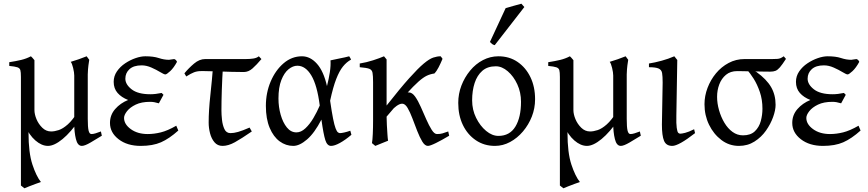

<svg xmlns="http://www.w3.org/2000/svg" viewBox="-20 -773 4686 1037"><path d="M530 -40Q501 -22 469.5 -3.5Q438 15 422 15Q399 15 390 -22Q381 -59 381 -105Q381 -110 381 -136Q381 -162 381 -198.5Q381 -235 381 -272Q381 -309 381 -334.5Q381 -360 381 -365Q381 -381 375 -406Q369 -431 362 -439Q406 -452 448 -469L462 -450Q460 -438 457.5 -419.5Q455 -401 454 -371Q454 -367 454 -343.5Q454 -320 454 -287Q454 -254 454 -220.5Q454 -187 454 -162Q454 -137 454 -131Q454 -86 458.5 -67.5Q463 -49 474 -49Q484 -49 496.5 -53Q509 -57 525 -63ZM411 -129Q363 -59 318 -22Q273 15 239 15Q205 15 171 -14.5Q137 -44 115 -96Q93 -148 93 -216Q93 -220 93 -241Q93 -262 93 -288Q93 -314 93 -334.5Q93 -355 93 -357Q93 -383 90 -394Q87 -405 74 -409.5Q61 -414 30 -417V-437Q68 -443 95 -449.5Q122 -456 147 -469Q148 -469 155 -461Q162 -453 166 -448Q166 -447 166 -427.5Q166 -408 166 -378.5Q166 -349 166 -315Q166 -281 166 -251Q166 -221 166 -201Q166 -181 166 -179Q166 -156 177 -129.5Q188 -103 208.5 -83Q229 -63 256 -63Q275 -63 297.5 -70.5Q320 -78 346 -101Q372 -124 403 -173ZM134 -57Q134 52 155 115.5Q176 179 201 210Q191 213 173 220Q155 227 137.5 233.5Q120 240 112 244L93 229Q93 227 93 198.5Q93 170 93 125Q93 80 93 26.5Q93 -27 93 -81.5Q93 -136 93 -183Q93 -230 93 -261.5Q93 -293 93 -301Q93 -301 102 -287Q111 -273 121.5 -255Q132 -237 134 -225Q134 -194 134 -170.5Q134 -147 134 -121Q134 -95 134 -57Z M873 -371Q866 -371 845.5 -383.5Q825 -396 798 -408Q771 -420 745 -420Q702 -420 679.5 -399.5Q657 -379 657 -348Q657 -317 691 -290.5Q725 -264 792 -264Q820 -264 853 -271L863 -261L838 -215Q824 -219 813.5 -221Q803 -223 791 -223Q744 -223 713 -208Q682 -193 666 -172.5Q650 -152 650 -136Q650 -102 686.5 -75.5Q723 -49 778 -49Q812 -49 848.5 -58Q885 -67 932 -94L943 -68Q894 -24 849.5 -4.5Q805 15 740 15Q667 15 620.5 -21Q574 -57 574 -109Q574 -152 602 -184Q630 -216 672 -233Q636 -247 615 -271Q594 -295 594 -331Q594 -362 611.5 -387.5Q629 -413 656 -431Q683 -449 712 -459Q741 -469 765 -469Q809 -469 837.5 -459.5Q866 -450 893 -450Q895 -450 906.5 -452Q918 -454 921 -454Q927 -452 930.5 -448Q934 -444 936 -439Q918 -406 899 -388.5Q880 -371 873 -371Z M1392 -454Q1366 -423 1344 -403.5Q1322 -384 1297 -384Q1271 -384 1230.5 -385Q1190 -386 1150.5 -387.5Q1111 -389 1085 -389H1065Q1045 -389 1028 -382.5Q1011 -376 986 -360L976 -377Q999 -405 1028 -429.5Q1057 -454 1088 -454Q1149 -454 1208 -454Q1267 -454 1307 -454Q1331 -454 1349 -457Q1367 -460 1378 -469ZM1340 -63Q1285 -25 1249 -5Q1213 15 1182 15Q1155 15 1138.5 -4.5Q1122 -24 1114.5 -53Q1107 -82 1107 -111Q1107 -176 1116 -257.5Q1125 -339 1132 -430L1185 -427Q1180 -349 1178 -286.5Q1176 -224 1176 -176Q1176 -154 1179 -126Q1182 -98 1192 -76Q1202 -54 1225 -54Q1243 -54 1266 -60.5Q1289 -67 1328 -84Z M1416 -201Q1416 -272 1442 -333Q1468 -394 1512 -431.5Q1556 -469 1611 -469Q1656 -469 1692 -428.5Q1728 -388 1746 -308Q1756 -347 1761.5 -383Q1767 -419 1765 -447Q1786 -452 1815 -457.5Q1844 -463 1866 -469Q1870 -464 1872 -459.5Q1874 -455 1876 -451Q1852 -438 1832.5 -414Q1813 -390 1796 -346.5Q1779 -303 1763 -229Q1772 -167 1779 -132Q1786 -97 1792.5 -80Q1799 -63 1805 -58.5Q1811 -54 1816 -54Q1824 -54 1839.5 -57.5Q1855 -61 1872 -67Q1873 -63 1874.5 -58Q1876 -53 1878 -45Q1845 -17 1816 -1Q1787 15 1768 15Q1747 15 1737 -16.5Q1727 -48 1716 -127Q1679 -55 1638.5 -20Q1598 15 1564 15Q1524 15 1490.5 -9.5Q1457 -34 1436.5 -82.5Q1416 -131 1416 -201ZM1707 -203Q1693 -313 1661.5 -365.5Q1630 -418 1586 -418Q1562 -418 1538.5 -399Q1515 -380 1499.5 -340.5Q1484 -301 1484 -241Q1484 -195 1496 -153Q1508 -111 1529.5 -84.5Q1551 -58 1581 -58Q1606 -58 1629.5 -80Q1653 -102 1672.5 -135Q1692 -168 1707 -203Z M2370 -455Q2360 -431 2349 -409.5Q2338 -388 2326 -376Q2304 -373 2285 -364Q2266 -355 2240.5 -332.5Q2215 -310 2174 -265Q2133 -220 2068 -143Q2068 -123 2069.5 -97.5Q2071 -72 2072.5 -48.5Q2074 -25 2076 -13Q2064 -8 2042.5 0.5Q2021 9 2007 15L1989 0Q1992 -16 1993.5 -50Q1995 -84 1995 -123Q1995 -172 1995 -229Q1995 -286 1995 -329Q1995 -364 1992 -380Q1989 -396 1974.5 -401.5Q1960 -407 1923 -410V-430Q1960 -436 1995.5 -447.5Q2031 -459 2054 -469L2068 -452Q2068 -452 2068 -430Q2068 -408 2068 -375Q2068 -342 2068 -306.5Q2068 -271 2068 -242.5Q2068 -214 2068 -203Q2142 -297 2190 -350.5Q2238 -404 2268.5 -429.5Q2299 -455 2320 -462Q2341 -469 2360 -469Q2363 -466 2367 -460Q2371 -454 2370 -455ZM2291 15Q2275 15 2261 -8Q2247 -31 2233.5 -65.5Q2220 -100 2207.5 -133.5Q2195 -167 2181.5 -190Q2168 -213 2152 -213Q2139 -213 2121.5 -200.5Q2104 -188 2086.5 -168Q2069 -148 2056 -126Q2043 -104 2039 -86Q2039 -86 2032.5 -87Q2026 -88 2020 -97Q2042 -160 2067.5 -196Q2093 -232 2118 -249Q2143 -266 2161.5 -270Q2180 -274 2187 -274Q2206 -274 2222 -251.5Q2238 -229 2253 -195Q2268 -161 2282.5 -128Q2297 -95 2311.5 -72Q2326 -49 2340 -49Q2358 -49 2369.5 -52.5Q2381 -56 2401 -63Q2402 -57 2403.5 -51Q2405 -45 2406 -40Q2366 -16 2334.5 -0.5Q2303 15 2291 15Z M2653 15Q2595 15 2550 -15.5Q2505 -46 2480 -98Q2455 -150 2455 -217Q2455 -266 2472 -310.5Q2489 -355 2519 -391.5Q2549 -428 2588.5 -448.5Q2628 -469 2672 -469Q2731 -469 2775.5 -438.5Q2820 -408 2845 -356Q2870 -304 2870 -237Q2870 -188 2852.5 -143.5Q2835 -99 2804.5 -63Q2774 -27 2735 -6Q2696 15 2653 15ZM2658 -415Q2613 -415 2585 -390.5Q2557 -366 2543.5 -324.5Q2530 -283 2530 -231Q2530 -180 2551.5 -136.5Q2573 -93 2605.5 -66Q2638 -39 2672 -39Q2733 -39 2763.5 -89Q2794 -139 2794 -223Q2794 -274 2774 -317.5Q2754 -361 2722.5 -388Q2691 -415 2658 -415ZM2652 -529Q2644 -531 2639 -534.5Q2634 -538 2626 -546L2711 -729Q2727 -734 2752.5 -741Q2778 -748 2796 -753L2812 -735Z M3441 -40Q3412 -22 3380.5 -3.5Q3349 15 3333 15Q3310 15 3301 -22Q3292 -59 3292 -105Q3292 -110 3292 -136Q3292 -162 3292 -198.5Q3292 -235 3292 -272Q3292 -309 3292 -334.5Q3292 -360 3292 -365Q3292 -381 3286 -406Q3280 -431 3273 -439Q3317 -452 3359 -469L3373 -450Q3371 -438 3368.5 -419.5Q3366 -401 3365 -371Q3365 -367 3365 -343.5Q3365 -320 3365 -287Q3365 -254 3365 -220.5Q3365 -187 3365 -162Q3365 -137 3365 -131Q3365 -86 3369.5 -67.5Q3374 -49 3385 -49Q3395 -49 3407.5 -53Q3420 -57 3436 -63ZM3322 -129Q3274 -59 3229 -22Q3184 15 3150 15Q3116 15 3082 -14.5Q3048 -44 3026 -96Q3004 -148 3004 -216Q3004 -220 3004 -241Q3004 -262 3004 -288Q3004 -314 3004 -334.5Q3004 -355 3004 -357Q3004 -383 3001 -394Q2998 -405 2985 -409.5Q2972 -414 2941 -417V-437Q2979 -443 3006 -449.5Q3033 -456 3058 -469Q3059 -469 3066 -461Q3073 -453 3077 -448Q3077 -447 3077 -427.5Q3077 -408 3077 -378.5Q3077 -349 3077 -315Q3077 -281 3077 -251Q3077 -221 3077 -201Q3077 -181 3077 -179Q3077 -156 3088 -129.5Q3099 -103 3119.5 -83Q3140 -63 3167 -63Q3186 -63 3208.5 -70.5Q3231 -78 3257 -101Q3283 -124 3314 -173ZM3045 -57Q3045 52 3066 115.5Q3087 179 3112 210Q3102 213 3084 220Q3066 227 3048.5 233.5Q3031 240 3023 244L3004 229Q3004 227 3004 198.5Q3004 170 3004 125Q3004 80 3004 26.5Q3004 -27 3004 -81.5Q3004 -136 3004 -183Q3004 -230 3004 -261.5Q3004 -293 3004 -301Q3004 -301 3013 -287Q3022 -273 3032.5 -255Q3043 -237 3045 -225Q3045 -194 3045 -170.5Q3045 -147 3045 -121Q3045 -95 3045 -57Z M3734 -54Q3689 -19 3658.5 -2Q3628 15 3611 15Q3578 15 3566.5 -12.5Q3555 -40 3555 -100L3559 -327Q3559 -361 3556 -378.5Q3553 -396 3537 -403Q3521 -410 3485 -410V-430Q3517 -435 3553.5 -445Q3590 -455 3622 -469L3638 -449L3633 -148Q3632 -104 3635 -83Q3638 -62 3642.5 -56.5Q3647 -51 3654 -51Q3662 -51 3680.5 -55.5Q3699 -60 3729 -75Z M3962 -389Q3925 -389 3901 -369Q3877 -349 3865 -317.5Q3853 -286 3853 -250Q3853 -215 3863.5 -178Q3874 -141 3892.5 -110Q3911 -79 3936.5 -60.5Q3962 -42 3993 -42Q4034 -42 4057 -64Q4080 -86 4089 -119Q4098 -152 4098 -186Q4098 -235 4084 -276Q4070 -317 4050.5 -348Q4031 -379 4014 -396Q4015 -396 4025 -394.5Q4035 -393 4047 -390.5Q4059 -388 4066 -384Q4120 -345 4144.5 -303Q4169 -261 4169 -207Q4169 -178 4155.5 -140.5Q4142 -103 4117 -67.5Q4092 -32 4055 -8.5Q4018 15 3971 15Q3918 15 3876 -17Q3834 -49 3809.5 -99.5Q3785 -150 3785 -210Q3785 -255 3801.5 -298.5Q3818 -342 3847 -377Q3876 -412 3915.5 -433Q3955 -454 4001 -454Q4043 -454 4076.5 -454Q4110 -454 4150 -454Q4170 -454 4179.5 -455Q4189 -456 4196 -459Q4203 -462 4213 -469L4225 -455Q4205 -424 4192.5 -409.5Q4180 -395 4168.5 -390.5Q4157 -386 4140 -386Q4122 -386 4096 -386.5Q4070 -387 4043.5 -387.5Q4017 -388 3995 -388.5Q3973 -389 3962 -389Z M4558 -371Q4551 -371 4530.5 -383.5Q4510 -396 4483 -408Q4456 -420 4430 -420Q4387 -420 4364.5 -399.5Q4342 -379 4342 -348Q4342 -317 4376 -290.5Q4410 -264 4477 -264Q4505 -264 4538 -271L4548 -261L4523 -215Q4509 -219 4498.5 -221Q4488 -223 4476 -223Q4429 -223 4398 -208Q4367 -193 4351 -172.5Q4335 -152 4335 -136Q4335 -102 4371.5 -75.5Q4408 -49 4463 -49Q4497 -49 4533.5 -58Q4570 -67 4617 -94L4628 -68Q4579 -24 4534.5 -4.5Q4490 15 4425 15Q4352 15 4305.5 -21Q4259 -57 4259 -109Q4259 -152 4287 -184Q4315 -216 4357 -233Q4321 -247 4300 -271Q4279 -295 4279 -331Q4279 -362 4296.5 -387.5Q4314 -413 4341 -431Q4368 -449 4397 -459Q4426 -469 4450 -469Q4494 -469 4522.5 -459.5Q4551 -450 4578 -450Q4580 -450 4591.5 -452Q4603 -454 4606 -454Q4612 -452 4615.5 -448Q4619 -444 4621 -439Q4603 -406 4584 -388.5Q4565 -371 4558 -371Z"/></svg>

Font: ChillKai
Style: Regular
Weight: 400
Designer: ChillType
Foundry: 寒蝉字型
Version: Version 2.000